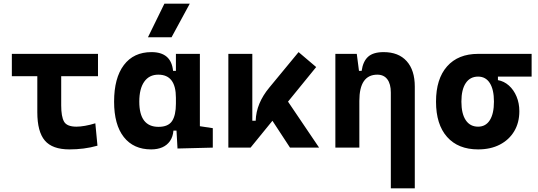

<svg xmlns="http://www.w3.org/2000/svg" viewBox="-20 -815 2970 1060"><path d="M363.3 9.8Q269 9.8 227.5 -39.1Q186 -87.9 186 -195.3V-517.6H317.9V-232.9Q317.9 -171.4 333.6 -143.6Q349.2 -115.7 402.3 -115.7Q422.4 -115.7 449.5 -120.4Q476.6 -125 506.3 -134.3L518.1 -10.7Q480.5 0 441.7 4.9Q402.8 9.8 363.3 9.8ZM45.4 -394.5V-517.6H521V-394.5Z M814.5 9.8Q717.3 9.8 663.6 -58.3Q609.9 -126.5 609.9 -253.9Q609.9 -384.3 663.8 -455.8Q717.8 -527.3 816.4 -527.3Q870.6 -527.3 900.4 -501.7Q930.2 -476.1 935.5 -423.8H981.4L951.2 -274.9Q951.2 -338.9 927 -370.8Q902.8 -402.8 854 -402.8Q803.7 -402.8 776.4 -364Q749 -325.2 749 -253.9Q749 -114.7 855 -114.7Q908.7 -114.7 929.9 -146.7Q951.2 -178.7 951.2 -242.7V-267.1L986.3 -93.8H937.5Q934.6 -59.6 918.5 -36.4Q902.3 -13.2 876 -1.7Q849.6 9.8 814.5 9.8ZM960 4.9 951.2 -151.9V-254.4H1083.5V-118.2L1154.8 -107.4V0ZM951.2 -211.4V-517.6H1083.5V-212.4ZM796.9 -609.4 887.7 -794.9H1027.8L927.2 -609.4Z M1363.3 0 1344.7 -148.4H1391.6Q1393.1 -197.3 1412.1 -242.9Q1431.2 -288.6 1466.8 -331.5L1628.4 -527.3L1725.6 -444.8ZM1240.7 0V-517.6H1373V-52.2L1363.3 0ZM1581.1 0 1431.6 -228.5 1541 -296.9 1741.7 0Z M2137.7 224.6V-304.2Q2137.7 -351.6 2118.4 -377.2Q2099.1 -402.8 2063.3 -402.8Q1963.9 -402.8 1963.9 -258.3L1933.6 -423.8H1976.6Q1983.9 -476.1 2012.2 -501.7Q2040.5 -527.3 2098.1 -527.3Q2180.2 -527.3 2225.1 -477.5Q2270 -427.7 2270 -336.9V224.6ZM1831.5 0V-517.6H1949.7L1963.9 -408.2V0Z M2619.6 9.8Q2509.3 9.8 2448.2 -59.1Q2387.2 -127.9 2387.2 -253.9Q2387.2 -379.4 2448.2 -448.5Q2509.3 -517.6 2619.6 -517.6L2729 -486.8V-372.6Q2762.7 -366.7 2789.6 -342.8Q2816.4 -318.8 2831.8 -282Q2847.2 -245.1 2847.2 -201.2Q2847.2 -137.7 2818.8 -90.3Q2790.5 -43 2739.5 -16.6Q2688.5 9.8 2619.6 9.8ZM2619.6 -115.7Q2661.6 -115.7 2684.3 -151.6Q2707 -187.5 2707 -253.9Q2707 -320.3 2684.3 -356.2Q2661.6 -392.1 2619.6 -392.1Q2575.2 -392.1 2551.3 -356.2Q2527.3 -320.3 2527.3 -253.9Q2527.3 -187.5 2551.3 -151.6Q2575.2 -115.7 2619.6 -115.7ZM2619.6 -392.1V-517.6H2915V-392.1Z"/></svg>

Font: Cascadia Mono PL
Style: Regular
Weight: 400
Monospace: yes
Designer: Aaron Bell
Foundry: Saja Typeworks
Version: Version 2102.003